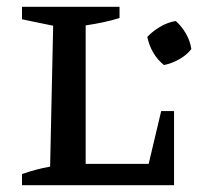

<svg xmlns="http://www.w3.org/2000/svg" viewBox="-20 -547 634 567"><path d="M456 -219H494V0H45V-33Q65 -40 85.5 -45.5Q106 -51 128 -55L137 -471L45 -490V-527H333V-494Q312 -487 286 -481.5Q260 -476 233 -472V-63H419ZM464 -355Q426 -386 415 -438Q431 -455 453 -468Q475 -481 499 -485Q517 -469 529.5 -447Q542 -425 545 -402Q531 -384 508.5 -371.5Q486 -359 464 -355Z"/></svg>

Font: Piazzolla SC Medium
Style: Regular
Weight: 500
Designer: Juan Pablo del Peral
Foundry: Huerta Tipografica
Version: Version 1.330